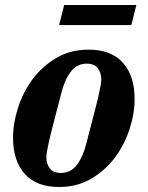

<svg xmlns="http://www.w3.org/2000/svg" viewBox="-20 -734 589 766"><path d="M223 -44Q262 -44 286.5 -76Q311 -108 324 -160Q342 -230 354 -275.5Q366 -321 372.5 -349.5Q379 -378 381.5 -393Q384 -408 384 -417Q384 -443 370.5 -461.5Q357 -480 326 -480Q287 -480 262.5 -448Q238 -416 225 -364Q207 -294 195 -248.5Q183 -203 176.5 -174.5Q170 -146 167.5 -131Q165 -116 165 -107Q165 -81 178.5 -62.5Q192 -44 223 -44ZM216 12Q125 12 78.5 -40.5Q32 -93 32 -184Q32 -242 52 -304.5Q72 -367 110.5 -418.5Q149 -470 205 -503Q261 -536 333 -536Q424 -536 470.5 -483.5Q517 -431 517 -340Q517 -281 497 -219Q477 -157 438.5 -105.5Q400 -54 344 -21Q288 12 216 12ZM236 -714H524L504 -634H216Z"/></svg>

Font: IBM Plex Serif
Style: Bold Italic
Weight: 700
Italic angle: -14°
Designer: Mike Abbink, Paul van der Laan, Pieter van Rosmalen
Foundry: Bold Monday
Version: Version 3.001